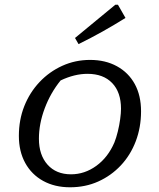

<svg xmlns="http://www.w3.org/2000/svg" viewBox="-20 -786 672 814"><path d="M277 8Q212 8 163 -19Q114 -46 87 -95Q60 -144 60 -210Q60 -278 83 -336Q106 -394 147.5 -438Q189 -482 244 -507Q299 -532 362 -532Q427 -532 476 -505Q525 -478 551.5 -429.5Q578 -381 578 -314Q578 -246 555.5 -187Q533 -128 492 -84.5Q451 -41 396.5 -16.5Q342 8 277 8ZM281 -47Q339 -47 388.5 -83Q438 -119 465 -182Q473 -202 479.5 -228.5Q486 -255 489.5 -281Q493 -307 493 -325Q493 -395 455.5 -434Q418 -473 351 -473Q296 -473 237 -445Q194 -392 169.5 -326.5Q145 -261 145 -198Q145 -129 181.5 -88Q218 -47 281 -47ZM313 -599 298 -625 469 -766H480L512 -710Q464 -680 415 -652.5Q366 -625 313 -599Z"/></svg>

Font: Piazzolla SC
Style: Italic
Weight: 400
Italic angle: -11.3°
Designer: Juan Pablo del Peral
Foundry: Huerta Tipografica
Version: Version 1.330